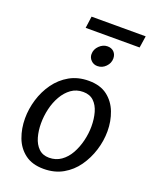

<svg xmlns="http://www.w3.org/2000/svg" viewBox="-154 -912 807 1010"><g transform="rotate(20 249.5 -406.5)"><path d="M216 13Q152 13 111.5 -17.5Q71 -48 52.5 -97.5Q34 -147 34 -204Q34 -257 50 -310Q66 -363 97.5 -407Q129 -451 175.5 -477.5Q222 -504 283 -504Q347 -504 387 -473.5Q427 -443 446 -393.5Q465 -344 465 -288Q465 -234 448.5 -181Q432 -128 401 -84Q370 -40 323.5 -13.5Q277 13 216 13ZM223 -52Q261 -52 290 -72.5Q319 -93 338 -127Q357 -161 367 -202Q377 -243 377 -283Q377 -325 367 -360.5Q357 -396 334.5 -417.5Q312 -439 275 -439Q237 -439 208.5 -418.5Q180 -398 160.5 -364Q141 -330 131.5 -289.5Q122 -249 122 -208Q122 -167 132 -131.5Q142 -96 164.5 -74Q187 -52 223 -52ZM180 -826H483L473 -760H171ZM363 -658Q363 -632 343.5 -612Q324 -592 297 -592Q276 -592 261.5 -606.5Q247 -621 247 -641Q247 -668 267.5 -688Q288 -708 313 -708Q336 -708 349.5 -694Q363 -680 363 -658Z"/></g></svg>

Font: Rosario Medium
Style: Italic
Weight: 500
Italic angle: -8.05°
Version: Version 1.201